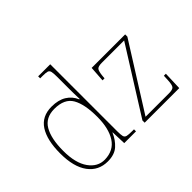

<svg xmlns="http://www.w3.org/2000/svg" viewBox="-145 -1050 1350 1350"><g transform="rotate(-45 529.5 -375.0)"><path d="M264 10Q172 10 119 -61.5Q66 -133 66 -267Q66 -399 112.5 -471Q159 -543 256 -543Q323 -543 366.5 -516Q410 -489 430 -441H434Q433 -469 432.5 -495.5Q432 -522 432 -543V-662Q432 -699 428 -715.5Q424 -732 409.5 -736Q395 -740 365 -740H340V-760H460V-94Q460 -59 464 -43.5Q468 -28 484 -24Q500 -20 537 -20H553V0H436L432 -111H430Q408 -59 369.5 -24.5Q331 10 264 10ZM258 -14Q347 -16 390 -83Q433 -150 433 -265Q433 -390 396 -454Q359 -518 259 -518Q171 -518 132.5 -452Q94 -386 94 -264Q94 -143 140.5 -78Q187 -13 258 -14ZM639 0V-22L946 -511H725Q686 -511 676 -497Q666 -483 662 -442L660 -420H640L648 -536H981V-514L673 -25H905Q944 -25 954 -39Q964 -53 966 -95L968 -138H988L983 0Z"/></g></svg>

Font: Noto Serif Thin
Style: Regular
Weight: 100
Designer: Monotype Design Team
Foundry: Monotype Imaging Inc.
Version: Version 2.015